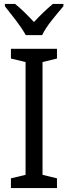

<svg xmlns="http://www.w3.org/2000/svg" viewBox="-20 -964 351 984"><path d="M251 -944Q225 -922 202.5 -900.5Q180 -879 154 -851Q130 -877 105 -901.5Q80 -926 57 -944H5V-932Q31 -900 62.5 -858.5Q94 -817 112 -784H196Q212 -818 245.5 -860Q279 -902 305 -932V-944ZM272 -50 198 -68V-646L272 -664V-714H36V-664L111 -646V-68L36 -50V0H272Z"/></svg>

Font: Noto Sans UI SemiCondensed
Style: Regular
Weight: 400
Width: 4
Designer: Monotype Design Team
Foundry: Monotype Imaging Inc.
Version: 1.001